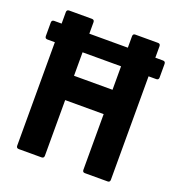

<svg xmlns="http://www.w3.org/2000/svg" viewBox="-121 -754 786 853"><g transform="rotate(20 272.0 -327.5)"><path d="M15 -501Q3 -501 3 -513V-577Q3 -589 15 -589H529Q541 -589 541 -577V-513Q541 -501 529 -501H493H50ZM62 0Q50 0 50 -12V-643Q50 -655 62 -655H169Q181 -655 181 -643V-390H363V-643Q363 -655 374 -655H482Q493 -655 493 -643V-12Q493 0 482 0H374Q363 0 363 -12V-275H181V-12Q181 0 169 0Z"/></g></svg>

Font: Sofia Sans Condensed ExtraBold
Style: Regular
Weight: 800
Designer: Botio Nikoltchev, Ani Petrova
Foundry: lettersoup
Version: Version 4.101